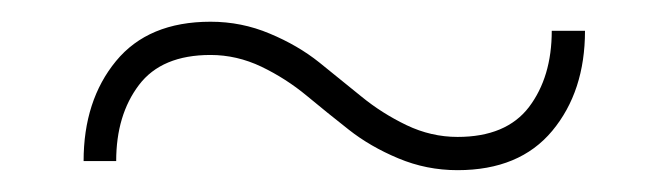

<svg xmlns="http://www.w3.org/2000/svg" viewBox="-20 -429 610 175"><path d="M397 -273.9Q368.7 -273.9 343 -284.7Q317.4 -295.4 297.9 -310.8Q278.3 -326.2 259.5 -341.8Q240.7 -357.4 218.3 -368.2Q195.8 -378.9 171.9 -378.9Q127.4 -378.9 106.7 -351.6Q85.9 -324.2 85.9 -282.2H56.2Q56.2 -337.4 85.7 -373.3Q115.2 -409.2 171.9 -409.2Q200.2 -409.2 225.8 -398.4Q251.5 -387.7 271 -372.1Q290.5 -356.4 309.3 -341.1Q328.1 -325.7 350.6 -314.9Q373 -304.2 397 -304.2Q441.4 -304.2 462.2 -331.5Q482.9 -358.9 482.9 -400.9H513.2Q513.2 -345.7 483.4 -309.8Q453.6 -273.9 397 -273.9Z"/></svg>

Font: Cakra Normal
Style: Regular
Weight: 400
Designer: Lucia Kollert, Vojtech Kollert
Foundry: OoM Type
Version: Version 1.000;Glyphs 3.1.1 (3148)